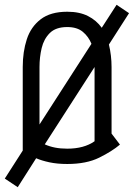

<svg xmlns="http://www.w3.org/2000/svg" viewBox="-32 -675 564 802"><path d="M63 -46V-395Q63 -459 80 -511Q97 -563 138 -594.5Q179 -626 249 -626Q300 -626 335.5 -608Q371 -590 393 -559L455 -655L507 -620L423 -489Q434 -443 434 -395V-117L469 -71Q436 -43 382.5 -16.5Q329 10 249 10Q207 10 174.5 3Q142 -4 119 -14L42 107L-12 71ZM133 -155 350 -492Q338 -522 314 -542Q290 -562 249 -562Q201 -562 176 -537Q151 -512 142 -474Q133 -436 133 -395ZM249 -54Q319 -54 363 -85V-395L155 -72Q175 -63 198 -58.5Q221 -54 249 -54Z"/></svg>

Font: Aubrey
Style: Regular
Weight: 400
Designer: Gayaneh Bagdasaryan
Foundry: Cyreal.org
Version: Version 1.102; ttfautohint (v1.8.3)